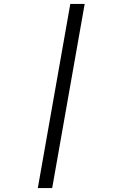

<svg xmlns="http://www.w3.org/2000/svg" viewBox="-20 -787 610 975"><path d="M337 -767 172 168H245L410 -767Z"/></svg>

Font: Geom Light
Style: Italic
Weight: 300
Italic angle: -10°
Version: Version 1.102